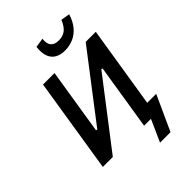

<svg xmlns="http://www.w3.org/2000/svg" viewBox="-310 -1059 1346 1346"><g transform="rotate(-45 362.5 -386.0)"><path d="M449 163 522 0H454L532 -489L522 -492L144 0H45L157 -705H271L193 -216L203 -213L580 -705H680L583 -98H672L553 163ZM435 -764Q391 -764 361 -781.5Q331 -799 318 -834Q305 -869 311 -924L381 -935Q376 -888 395 -866.5Q414 -845 454 -845Q496 -845 523 -866.5Q550 -888 569 -935L635 -924Q619 -871 590 -835.5Q561 -800 521.5 -782Q482 -764 435 -764Z"/></g></svg>

Font: Nunito Sans 7pt Condensed
Style: Bold Italic
Weight: 700
Width: 3
Italic angle: -9°
Designer: Vernon Adams
Foundry: Vernon Adams
Version: Version 3.101;gftools[0.9.27]